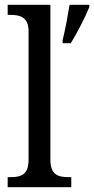

<svg xmlns="http://www.w3.org/2000/svg" viewBox="-20 -780 392 800"><path d="M12 0H277V-42H265C223 -42 190 -51 190 -114V-760H12V-718H24C63 -718 99 -709 99 -650V-114C99 -51 67 -42 24 -42H12ZM241 -613V-600H275C301 -642 335 -708 352 -750V-760H270C262 -712 252 -657 241 -613Z"/></svg>

Font: Noto Serif Armenian SemiCondensed
Style: Regular
Weight: 400
Width: 4
Designer: Monotype Design Team
Foundry: Monotype Imaging Inc.
Version: Version 2.008